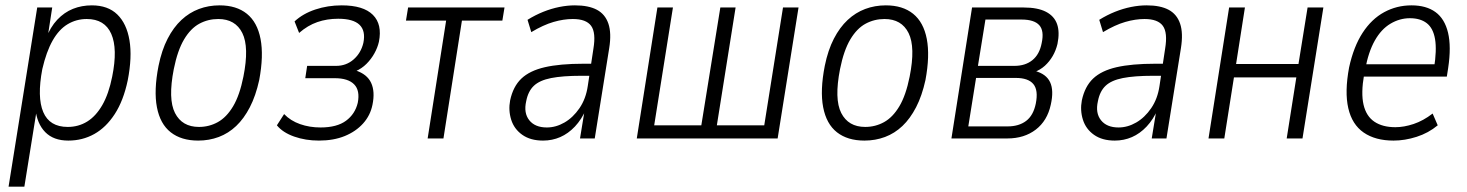

<svg xmlns="http://www.w3.org/2000/svg" viewBox="-20 -517 5477 717"><path d="M12 180 119 -489H175L157 -372H151Q168 -416 194 -443.5Q220 -471 252.5 -484Q285 -497 323 -497Q383 -497 418 -463Q453 -429 463.5 -366.5Q474 -304 457 -217Q441 -141 408.5 -91Q376 -41 332 -16.5Q288 8 235 8Q180 8 149 -23.5Q118 -55 112 -112H118L71 180ZM233 -43Q273 -43 305.5 -63Q338 -83 362 -124.5Q386 -166 399 -231Q420 -335 395.5 -390.5Q371 -446 304 -446Q265 -446 232.5 -426.5Q200 -407 176.5 -365.5Q153 -324 138 -259Q118 -154 141.5 -98.5Q165 -43 233 -43Z M720 8Q657 8 617.5 -23Q578 -54 566 -116.5Q554 -179 572 -271Q584 -330 606 -372.5Q628 -415 657.5 -442.5Q687 -470 723 -483.5Q759 -497 800 -497Q863 -497 902 -465.5Q941 -434 953 -371.5Q965 -309 948 -218Q935 -159 913 -116.5Q891 -74 862 -46.5Q833 -19 797 -5.5Q761 8 720 8ZM723 -43Q761 -43 793.5 -61Q826 -79 850.5 -120Q875 -161 889 -231Q911 -341 885 -393.5Q859 -446 795 -446Q757 -446 724.5 -428.5Q692 -411 667.5 -370Q643 -329 629 -259Q607 -147 633.5 -95Q660 -43 723 -43Z M1171 8Q1121 8 1078.5 -7Q1036 -22 1014 -49L1041 -91Q1065 -66 1100.5 -53.5Q1136 -41 1177 -41Q1238 -41 1272 -66Q1306 -91 1316 -133Q1325 -179 1302.5 -202Q1280 -225 1230 -225H1120L1127 -271H1235Q1273 -271 1300.5 -295Q1328 -319 1337 -357Q1346 -402 1322.5 -424.5Q1299 -447 1243 -447Q1201 -447 1165 -434.5Q1129 -422 1097 -394L1080 -437Q1111 -466 1157.5 -481.5Q1204 -497 1256 -497Q1337 -497 1372.5 -461.5Q1408 -426 1395 -361Q1390 -339 1378 -317.5Q1366 -296 1348.5 -278.5Q1331 -261 1308 -251V-254Q1351 -240 1366 -207.5Q1381 -175 1371 -126Q1363 -86 1336 -56Q1309 -26 1267.5 -9Q1226 8 1171 8Z M1577 0 1646 -440H1496L1504 -489H1864L1856 -440H1705L1636 0Z M2008 8Q1961 8 1930.5 -13.5Q1900 -35 1889 -70Q1878 -105 1885 -142Q1896 -194 1927 -223.5Q1958 -253 2014.5 -266Q2071 -279 2159 -279H2198L2191 -234H2151Q2081 -234 2038 -225.5Q1995 -217 1973.5 -196.5Q1952 -176 1945 -139Q1935 -95 1956.5 -68Q1978 -41 2022 -41Q2056 -41 2088 -59.5Q2120 -78 2144 -113Q2168 -148 2175 -196L2196 -335Q2206 -395 2187.5 -420.5Q2169 -446 2119 -446Q2085 -446 2047 -435Q2009 -424 1964 -397L1950 -443Q1979 -461 2009 -473Q2039 -485 2069 -491Q2099 -497 2127 -497Q2178 -497 2209 -480.5Q2240 -464 2252 -428.5Q2264 -393 2255 -337L2201 0H2146L2164 -110H2169Q2152 -71 2127 -44.5Q2102 -18 2072 -5Q2042 8 2008 8Z M2358 0 2435 -489H2493L2423 -49H2599L2670 -489H2727L2657 -49H2834L2904 -489H2962L2884 0Z M3208 8Q3145 8 3105.5 -23Q3066 -54 3054 -116.5Q3042 -179 3060 -271Q3072 -330 3094 -372.5Q3116 -415 3145.5 -442.5Q3175 -470 3211 -483.5Q3247 -497 3288 -497Q3351 -497 3390 -465.5Q3429 -434 3441 -371.5Q3453 -309 3436 -218Q3423 -159 3401 -116.5Q3379 -74 3350 -46.5Q3321 -19 3285 -5.5Q3249 8 3208 8ZM3211 -43Q3249 -43 3281.5 -61Q3314 -79 3338.5 -120Q3363 -161 3377 -231Q3399 -341 3373 -393.5Q3347 -446 3283 -446Q3245 -446 3212.5 -428.5Q3180 -411 3155.5 -370Q3131 -329 3117 -259Q3095 -147 3121.5 -95Q3148 -43 3211 -43Z M3533 0 3610 -489H3803Q3855 -489 3886 -473Q3917 -457 3927.5 -427Q3938 -397 3929 -353Q3923 -328 3911 -307.5Q3899 -287 3882 -271.5Q3865 -256 3841 -247L3845 -252Q3887 -241 3901.5 -210Q3916 -179 3904 -126Q3891 -66 3848 -33Q3805 0 3742 0ZM3596 -45H3743Q3785 -45 3812 -65.5Q3839 -86 3848 -130Q3858 -180 3839 -203Q3820 -226 3773 -226H3625ZM3632 -271H3768Q3809 -271 3835.5 -292.5Q3862 -314 3870 -356Q3880 -402 3861 -423Q3842 -444 3795 -444H3660Z M4143 8Q4096 8 4065.5 -13.5Q4035 -35 4024 -70Q4013 -105 4020 -142Q4031 -194 4062 -223.5Q4093 -253 4149.5 -266Q4206 -279 4294 -279H4333L4326 -234H4286Q4216 -234 4173 -225.5Q4130 -217 4108.5 -196.5Q4087 -176 4080 -139Q4070 -95 4091.5 -68Q4113 -41 4157 -41Q4191 -41 4223 -59.5Q4255 -78 4279 -113Q4303 -148 4310 -196L4331 -335Q4341 -395 4322.5 -420.5Q4304 -446 4254 -446Q4220 -446 4182 -435Q4144 -424 4099 -397L4085 -443Q4114 -461 4144 -473Q4174 -485 4204 -491Q4234 -497 4262 -497Q4313 -497 4344 -480.5Q4375 -464 4387 -428.5Q4399 -393 4390 -337L4336 0H4281L4299 -110H4304Q4287 -71 4262 -44.5Q4237 -18 4207 -5Q4177 8 4143 8Z M4493 0 4570 -489H4629L4596 -278H4829L4863 -489H4922L4844 0H4785L4821 -228H4588L4552 0Z M5184 8Q5116 8 5072.5 -22Q5029 -52 5015 -113Q5001 -174 5018 -265Q5035 -343 5068.5 -394.5Q5102 -446 5149 -471.5Q5196 -497 5251 -497Q5306 -497 5340.5 -472Q5375 -447 5387.5 -395Q5400 -343 5388 -263L5383 -231H5058L5066 -277H5353L5335 -261Q5346 -330 5339 -371Q5332 -412 5308 -430.5Q5284 -449 5245 -449Q5207 -449 5172.5 -428.5Q5138 -408 5114 -365.5Q5090 -323 5078 -257L5074 -238Q5062 -169 5072 -126Q5082 -83 5112.5 -62.5Q5143 -42 5191 -42Q5223 -42 5259 -54Q5295 -66 5330 -93L5349 -49Q5314 -20 5270 -6Q5226 8 5184 8Z"/></svg>

Font: Nunito Sans 10pt Condensed Light
Style: Italic
Weight: 300
Width: 3
Italic angle: -9°
Designer: Vernon Adams
Foundry: Vernon Adams
Version: Version 3.101;gftools[0.9.27]